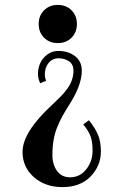

<svg xmlns="http://www.w3.org/2000/svg" viewBox="-20 -526 510 784"><path d="M138 -428C138 -405.3 145.3 -386.7 160 -372C174.7 -357.3 193.3 -350 216 -350C238.7 -350 257.3 -357.3 272 -372C286.7 -386.7 294 -405.3 294 -428C294 -450.7 286.7 -469.3 272 -484C257.3 -498.7 238.7 -506 216 -506C193.3 -506 174.7 -498.7 160 -484C145.3 -469.3 138 -450.7 138 -428ZM72 94C72 135.3 87.3 169.7 118 197C148.7 224.3 187.7 238 235 238C283.7 238 322 223.5 350 194.5C378 165.5 392 131.3 392 92C392 65.3 388 42.7 380 24C372 5.3 359.7 -14.3 343 -35L320 -18C334.7 0 344.7 16.5 350 31.5C355.3 46.5 358 66 358 90C358 118.7 349.3 143.8 332 165.5C314.7 187.2 292.7 198 266 198C243.3 198 225.7 189.3 213 172C200.3 154.7 194 133 194 107C194 84.3 195.7 63.5 199 44.5C202.3 25.5 207.7 7.3 215 -10C222.3 -27.3 229.2 -41.7 235.5 -53C241.8 -64.3 250.7 -79 262 -97C296.7 -151 314 -197.7 314 -237C314 -263 304.7 -283 286 -297C267.3 -311 245 -318 219 -318C195.7 -318 175.8 -309 159.5 -291C143.2 -273 135 -250.3 135 -223C135 -211.7 138 -199.3 144 -186L168 -196C164.7 -205.3 163 -214 163 -222C163 -240.7 168.2 -256.3 178.5 -269C188.8 -281.7 202.3 -288 219 -288C235.7 -288 250 -283.8 262 -275.5C274 -267.2 280 -254.7 280 -238C280 -224.7 277.8 -211.7 273.5 -199C269.2 -186.3 262.5 -174 253.5 -162C244.5 -150 236 -140 228 -132C220 -124 209 -113.3 195 -100C113 -24.7 72 40 72 94Z"/></svg>

Font: Km Standard TT
Style: Bold
Weight: 700
Designer: Alexey Kryukov <alexios@thessalonica.org.ru>
Version: Version 2.0.2